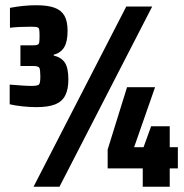

<svg xmlns="http://www.w3.org/2000/svg" viewBox="-20 -713 701 733"><path d="M119 -304Q94 -304 65.5 -307Q37 -310 17 -315V-390Q43 -388 64 -386.5Q85 -385 100 -385Q124 -385 129 -390.5Q134 -396 134 -421Q134 -446 130.5 -453.5Q127 -461 107 -461H58V-540H107Q119 -540 124 -542.5Q129 -545 130 -553Q131 -561 131 -577Q131 -594 129.5 -601Q128 -608 120.5 -609.5Q113 -611 96 -611Q73 -611 53.5 -610Q34 -609 18 -607V-683Q44 -688 69 -690.5Q94 -693 119 -693Q162 -693 188 -683.5Q214 -674 226 -653Q238 -632 238 -595Q238 -554 225 -532.5Q212 -511 185 -504V-501Q214 -494 227.5 -474Q241 -454 241 -409Q241 -372 229 -348.5Q217 -325 190.5 -314.5Q164 -304 119 -304ZM108 0 462 -688H561L207 0ZM525 0V-70H391V-142L465 -380H572L492 -151H528L557 -231H628V-151H659V-70H628V0Z"/></svg>

Font: Saira Condensed Black
Style: Regular
Weight: 900
Width: 3
Designer: Hector Gatti with collaboration of the Omnibus-Type team
Foundry: Omnibus-Type
Version: Version 1.101